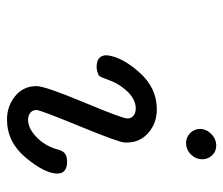

<svg xmlns="http://www.w3.org/2000/svg" viewBox="-66 -586 656 565"><g transform="rotate(90 262.5 -303.0)"><path d="M142.1 -288.1Q146 -332 191.9 -384Q237.8 -436 300.8 -436Q341.8 -436 370.4 -411.1Q398.9 -386.2 398.9 -348.1V-341.8Q398.9 -325.7 351.1 -209.2Q303.2 -92.8 303.2 -81.8Q303.2 -70.8 311 -64Q318.8 -57.1 332 -57.1Q356.9 -57.1 382.1 -81.1Q407.2 -105 418 -139.2Q418 -140.1 418.9 -143.1Q419.9 -146 420.4 -147.5Q420.9 -148.9 421.9 -151.9Q422.9 -154.8 423.8 -156.5Q424.8 -158.2 426.5 -160.6Q428.2 -163.1 430.2 -164.6Q432.1 -166 434.6 -167.5Q437 -168.9 439.9 -169.9Q442.9 -170.9 447 -171.4Q451.2 -171.9 455.1 -171.9Q490.2 -171.9 490.2 -143.1Q490.2 -106.9 444.1 -51Q397.9 4.9 331.1 4.9Q292 4.9 262.5 -19Q232.9 -43 232.9 -82Q232.9 -106.9 280.5 -220.9Q328.1 -335 328.1 -349.1Q328.1 -360.4 320.1 -367.2Q312 -374 298.8 -374Q272 -374 248.5 -349.1Q225.1 -324.2 213.9 -292Q212.9 -290 210.9 -283.9Q209 -277.8 208 -275.9Q207 -273.9 204.6 -269.5Q202.1 -265.1 198.5 -263.7Q194.8 -262.2 189 -260.5Q183.1 -258.8 175.8 -258.8Q142.1 -259.3 142.1 -288.1ZM358.9 -563Q358.9 -581.1 373.5 -595.9Q388.2 -610.8 408.2 -610.8Q425.3 -610.8 436.8 -598.4Q448.2 -585.9 448.2 -569.8Q448.2 -550.8 434.1 -536.4Q419.9 -522 399.9 -522Q383.8 -522 371.3 -533.9Q358.9 -545.9 358.9 -563Z"/></g></svg>

Font: CMU Typewriter Text
Style: Italic
Weight: 500
Italic angle: -14.04°
Version: Version 0.7.0